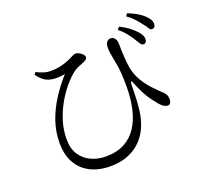

<svg xmlns="http://www.w3.org/2000/svg" viewBox="-145 -993 1290 1215"><g transform="rotate(-20 500.0 -386.0)"><path d="M858 -603Q846 -604 837.5 -619Q829 -634 815 -655Q802 -676 784.5 -698Q767 -720 737 -745L752 -761Q788 -743 811.5 -725Q835 -707 852 -689Q869 -671 876 -656.5Q883 -642 882 -627Q881 -615 874.5 -608.5Q868 -602 858 -603ZM397 51Q350 51 305.5 38Q261 25 225 -4.5Q189 -34 167.5 -81.5Q146 -129 146 -198Q146 -272 170 -342Q194 -412 235.5 -476.5Q277 -541 327 -596Q310 -593 290 -591.5Q270 -590 248 -592Q218 -595 195 -608.5Q172 -622 145 -657L156 -672Q180 -660 203 -652.5Q226 -645 251 -645Q276 -645 299 -648.5Q322 -652 343.5 -659Q365 -666 383 -674Q406 -685 415.5 -690Q425 -695 434 -695Q447 -695 459.5 -687.5Q472 -680 480.5 -670.5Q489 -661 489 -654Q489 -645 484 -639Q479 -633 465 -627Q447 -619 423 -609.5Q399 -600 375 -578Q352 -559 321.5 -522.5Q291 -486 262.5 -436.5Q234 -387 215 -327.5Q196 -268 196 -203Q196 -141 223.5 -99.5Q251 -58 296 -37.5Q341 -17 393 -17Q468 -17 520 -45Q572 -73 604.5 -123.5Q637 -174 652 -242Q667 -310 667 -389Q667 -438 664.5 -477.5Q662 -517 653 -560Q651 -573 647.5 -590.5Q644 -608 641.5 -626Q639 -644 639 -658Q639 -684 649.5 -697Q660 -710 675 -710Q688 -710 696 -703.5Q704 -697 709 -686Q714 -675 714 -661Q714 -622 716.5 -577.5Q719 -533 725 -494Q736 -441 761.5 -400Q787 -359 816 -328.5Q845 -298 866 -278Q878 -269 886.5 -256Q895 -243 896 -220Q896 -207 890 -196.5Q884 -186 872 -186Q860 -186 846.5 -194Q833 -202 820 -217Q804 -236 786 -260Q768 -284 751 -316Q734 -348 718 -388Q711 -409 705.5 -408.5Q700 -408 700 -385Q700 -366 699.5 -338.5Q699 -311 697 -278Q695 -245 690 -208Q684 -164 666 -118Q648 -72 613.5 -34Q579 4 526 27.5Q473 51 397 51ZM941 -675Q931 -675 922.5 -690.5Q914 -706 898 -724Q883 -744 865.5 -763.5Q848 -783 816 -807L829 -823Q866 -808 891 -793.5Q916 -779 933 -762Q952 -744 960 -728.5Q968 -713 966 -699Q966 -687 959.5 -680.5Q953 -674 941 -675Z"/></g></svg>

Font: Noto Serif SC ExtraLight
Style: Regular
Weight: 400
Version: Version 2.002-H1;hotconv 1.1.0;makeotfexe 2.6.0